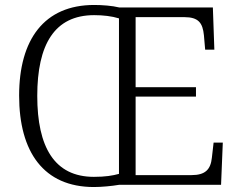

<svg xmlns="http://www.w3.org/2000/svg" viewBox="-20 -744 964 773"><path d="M358 9C389 9 431 5 460 0H870L877 -170H840L833 -109C828 -61 806 -39 751 -39H526V-355H769V-393H526V-675H722C779 -675 796 -652 801 -602L806 -544H843L837 -714H460C432 -721 391 -724 359 -724C158 -724 57 -585 57 -359C57 -132 156 9 358 9ZM358 -32C199 -32 130 -152 130 -358C130 -564 199 -683 359 -683C395 -683 430 -679 459 -670V-44C434 -37 404 -32 358 -32Z"/></svg>

Font: Noto Serif Bengali Light
Style: Regular
Weight: 300
Designer: Juan Bruce, Universal Thirst, Indian Type Foundry and the Monotype Design Team.
Foundry: Monotype Imaging Inc.
Version: Version 2.003